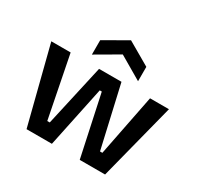

<svg xmlns="http://www.w3.org/2000/svg" viewBox="-162 -949 1162 1135"><g transform="rotate(30 418.5 -382.0)"><path d="M150 0 17 -523H149L232 -103H249L343 -523H496L592 -103H608L691 -523H820L686 0H513L424 -415H410L323 0ZM264 -575V-673L422 -764L579 -673V-575L422 -667Z"/></g></svg>

Font: Bricolage Grotesque 24pt SemiBold
Style: Regular
Weight: 600
Designer: Mathieu Triay
Foundry: Atelier Triay
Version: Version 1.001;gftools[0.9.33.dev8+g029e19f]